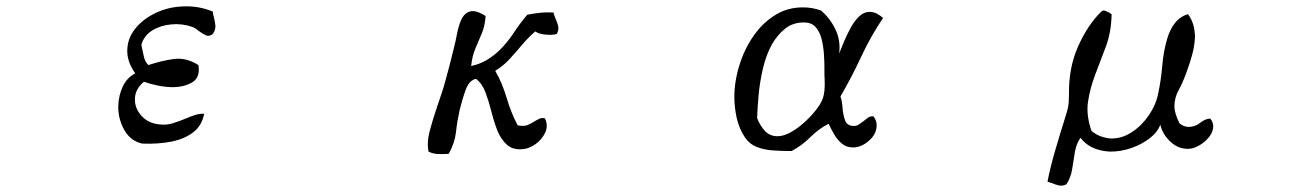

<svg xmlns="http://www.w3.org/2000/svg" viewBox="-20 -511 4040 599"><path d="M644 -405Q632 -396 622 -401Q612 -406 602 -413Q597 -417 591.5 -421Q586 -425 580 -427Q549 -438 515 -435Q481 -432 455 -416Q429 -400 421 -371Q425 -354 428.5 -336Q432 -318 443 -308Q485 -322 523 -327Q561 -332 599 -308Q605 -270 581 -255Q557 -240 522 -239Q497 -239 472.5 -244Q448 -249 429 -256Q399 -231 401 -197Q402 -171 422 -149Q442 -127 476 -123Q499 -120 519.5 -126.5Q540 -133 559 -141Q575 -148 589.5 -152.5Q604 -157 617 -156Q610 -119 582.5 -98Q555 -77 513.5 -69Q472 -61 424 -63Q387 -71 367.5 -106Q348 -141 349 -181Q350 -213 363 -241Q376 -269 402 -282Q377 -317 377 -352Q377 -390 401.5 -421Q426 -452 466.5 -471Q507 -490 553 -491Q600 -493 644 -475Q644 -469 645.5 -464Q647 -459 648 -454Q651 -442 652 -430.5Q653 -419 644 -405Z M1717 -405Q1704 -401 1682 -403Q1660 -405 1650 -413Q1628 -394 1609 -371.5Q1590 -349 1570.5 -327.5Q1551 -306 1525 -290Q1547 -252 1560.5 -206Q1574 -160 1595 -120Q1614 -116 1626 -121Q1638 -126 1647 -132Q1655 -137 1662.5 -140.5Q1670 -144 1680 -142Q1691 -119 1681 -97.5Q1671 -76 1651.5 -62Q1632 -48 1614 -46Q1581 -42 1562 -59Q1543 -76 1532 -103Q1521 -131 1513 -163Q1505 -195 1494.5 -223Q1484 -251 1465 -265Q1444 -261 1433 -231Q1422 -201 1414 -168Q1406 -131 1402.5 -98.5Q1399 -66 1380 -31Q1362 -30 1346.5 -30.5Q1331 -31 1317 -38Q1311 -67 1321 -104Q1331 -141 1345 -182Q1351 -200 1357.5 -219Q1364 -238 1369 -257Q1376 -282 1382.5 -307Q1389 -332 1395 -357Q1401 -380 1405.5 -404Q1410 -428 1418 -447Q1426 -466 1440 -473Q1450 -478 1463 -475.5Q1476 -473 1495 -461Q1493 -430 1483 -406.5Q1473 -383 1463 -359.5Q1453 -336 1450 -305Q1477 -311 1498 -323.5Q1519 -336 1536 -352Q1562 -377 1582 -407.5Q1602 -438 1625 -465Q1629 -466 1636 -467Q1654 -470 1668.5 -471.5Q1683 -473 1707 -472Q1708 -466 1710 -461Q1712 -456 1714 -451Q1719 -440 1721.5 -429Q1724 -418 1717 -405Z M2735 -455Q2696 -397 2666.5 -333.5Q2637 -270 2602 -210Q2607 -197 2608.5 -175Q2610 -153 2616.5 -135.5Q2623 -118 2644 -118Q2653 -118 2660 -123Q2667 -128 2674 -133Q2681 -139 2688 -144Q2695 -149 2705 -148Q2715 -135 2715 -120Q2715 -93 2691 -72Q2667 -51 2641 -51Q2621 -51 2606.5 -63Q2592 -75 2582 -92.5Q2572 -110 2565 -125Q2534 -109 2508 -83Q2482 -57 2450 -40H2434Q2413 -40 2388 -42Q2363 -44 2341 -52.5Q2319 -61 2305 -81Q2286 -109 2278.5 -142.5Q2271 -176 2271 -209Q2271 -259 2288.5 -313Q2306 -367 2339 -410Q2366 -445 2402.5 -466.5Q2439 -488 2485 -488Q2500 -488 2514 -485.5Q2528 -483 2542 -478Q2571 -452 2587 -418Q2603 -384 2598 -344Q2598 -344 2603.5 -357.5Q2609 -371 2613 -381Q2622 -402 2633.5 -423.5Q2645 -445 2660 -459.5Q2675 -474 2693 -474Q2705 -474 2715.5 -468.5Q2726 -463 2735 -455ZM2552 -302Q2552 -319 2550.5 -342Q2549 -365 2543.5 -388Q2538 -411 2525 -426Q2512 -441 2488 -441Q2454 -441 2430 -422Q2406 -403 2389 -374Q2370 -340 2360 -296.5Q2350 -253 2346.5 -212.5Q2343 -172 2342 -143Q2350 -121 2365.5 -103.5Q2381 -86 2406 -86Q2425 -86 2448 -99Q2471 -112 2493 -132.5Q2515 -153 2531 -175Q2547 -197 2550 -215Q2553 -229 2553 -246Q2553 -263 2552 -279Q2552 -285 2552 -291Q2552 -297 2552 -302Z M3765 -117Q3765 -101 3753.5 -85.5Q3742 -70 3725 -59.5Q3708 -49 3693 -47Q3659 -44 3633 -67.5Q3607 -91 3600 -122Q3591 -98 3566 -79Q3541 -60 3509 -49Q3477 -38 3444 -38Q3416 -39 3392 -49Q3368 -59 3351 -81Q3338 -63 3333.5 -37Q3329 -11 3325 16Q3321 43 3307 64Q3295 70 3283.5 67.5Q3272 65 3261 60Q3258 59 3254.5 58Q3251 57 3248 56Q3256 13 3271.5 -40Q3287 -93 3303 -144Q3309 -162 3312 -176Q3315 -190 3315 -218Q3314 -301 3344 -367.5Q3374 -434 3415 -474Q3421 -480 3427.5 -477.5Q3434 -475 3440 -472Q3445 -468 3448 -467Q3447 -411 3430 -365.5Q3413 -320 3396 -276Q3381 -236 3374.5 -194.5Q3368 -153 3385 -103Q3399 -91 3414.5 -85.5Q3430 -80 3445 -79Q3479 -78 3510 -98Q3541 -118 3563.5 -150.5Q3586 -183 3593 -218Q3602 -259 3606 -306Q3610 -353 3622 -392Q3630 -419 3645.5 -439Q3661 -459 3686 -467Q3698 -451 3703 -433Q3708 -415 3708 -395Q3707 -369 3699.5 -341Q3692 -313 3681 -284Q3670 -253 3657 -229.5Q3644 -206 3644 -180Q3644 -157 3660 -126Q3674 -115 3688 -115Q3708 -115 3724.5 -128Q3741 -141 3756 -141Q3765 -129 3765 -117Z"/></svg>

Font: Yuji Boku
Style: Regular
Weight: 400
Designer: Kataoka Yuji
Foundry: Kinuta Font Factory
Version: Version 3.002